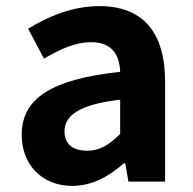

<svg xmlns="http://www.w3.org/2000/svg" viewBox="-20 -594 631 628"><path d="M216 14C281 14 337 -17 385 -60H390L400 0H520V-327C520 -489 447 -574 305 -574C217 -574 137 -540 72 -500L124 -402C176 -433 226 -456 278 -456C347 -456 371 -414 373 -359C148 -335 51 -272 51 -153C51 -57 116 14 216 14ZM265 -101C222 -101 191 -120 191 -164C191 -215 236 -252 373 -268V-156C338 -121 307 -101 265 -101Z"/></svg>

Font: Noto Sans CJK SC
Style: Bold
Weight: 700
Designer: Ryoko NISHIZUKA 西塚涼子 (kana, bopomofo & ideographs); Paul D. Hunt (Latin, Greek & Cyrillic); Sandoll Communications 산돌커뮤니
Foundry: Adobe
Version: Version 2.004;hotconv 1.0.118;makeotfexe 2.5.65603